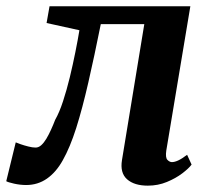

<svg xmlns="http://www.w3.org/2000/svg" viewBox="-50 -575 672 605"><path d="M474 -100.6Q470.7 -78.2 477.6 -71.2Q484.6 -64.2 491.8 -64.2Q500.2 -64.2 511.5 -69.4Q522.9 -74.6 539.6 -87.2L553.7 -56.4Q545 -44.5 524.4 -28.8Q503.9 -13.2 475.8 -1.6Q447.8 10 415.8 10Q373.1 10 350.4 -10.1Q327.7 -30.2 334.4 -70.9L404.7 -499H267.6Q247.1 -396.8 228.3 -315Q209.6 -233.2 190.2 -171.8Q170.7 -110.5 147.8 -70Q127 -32.5 98 -12.2Q69 8 32.5 8Q13.8 8 -5.6 3.7Q-25 -0.7 -30.3 -4L-0.4 -126.4Q3.8 -124.4 14.9 -120.6Q25.9 -116.7 39.2 -113.4Q52.4 -110 62.2 -110Q71.7 -110 80.1 -117.6Q88.5 -125.2 96.1 -137.9Q103.6 -150.5 110.7 -166.1Q117.8 -181.6 123.9 -197.6Q137 -220.5 148.6 -255.9Q160.2 -291.3 170 -331.6Q179.7 -372 187.5 -410.9Q195.3 -449.8 200.2 -479.7L96.8 -502.5L106.1 -555.3H549.8Z"/></svg>

Font: Merriweather 7pt Light
Style: Italic
Weight: 300
Italic angle: -7.8°
Designer: Eben Sorkin
Foundry: Eben Sorkin
Version: Version 2.200;gftools[0.9.31]